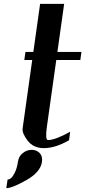

<svg xmlns="http://www.w3.org/2000/svg" viewBox="-20 -770 443 998"><path d="M313.5 -750 278.3 -500H403.3L397.5 -458H272.5L223.6 -110.4Q213.9 -42 229.5 -42Q266.6 -42 344.7 -85Q344.7 -85 338.9 -41Q267.6 0 208 0Q153.3 0 123.5 -39.1Q93.8 -78.1 97.7 -103.5L147.5 -458H106.4L112.3 -500H153.3L188.5 -750ZM144.5 8.8Q169.9 8.8 186 25.4Q202.1 42 198.2 71.3Q190.4 125 116.7 166.5Q43 208 12.7 208L19.5 163.1Q28.3 163.1 37.1 156.2Q45.9 149.4 57.1 127Q68.4 104.5 73.2 71.3Q77.1 42 98.6 25.4Q120.1 8.8 144.5 8.8Z"/></svg>

Font: okolaks
Style: BoldItalic
Weight: 600
Width: 8
Italic angle: -8°
Version: Version 000.6.0